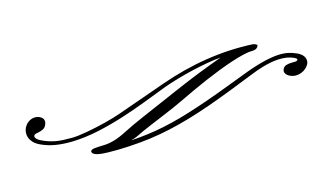

<svg xmlns="http://www.w3.org/2000/svg" viewBox="-76 -895 1703 1044"><g transform="rotate(10 776.0 -373.5)"><path d="M642.6 -152.3Q658.7 -173.3 679 -197.3Q699.2 -221.2 722.7 -247.8Q746.1 -274.4 772 -303.5Q797.9 -332.5 825.2 -363.3Q850.1 -391.6 870.8 -415Q891.6 -438.5 910.2 -459Q928.7 -479.5 946.8 -499.3Q964.8 -519 984.9 -540Q1004.9 -561 1028.6 -585.2Q1052.2 -609.4 1082 -639.6Q1052.2 -622.6 1016.1 -597.4Q980 -572.3 943.4 -543.5Q906.7 -514.6 872.8 -484.9Q838.9 -455.1 813.5 -429.7Q765.6 -380.4 714.6 -327.6Q663.6 -274.9 608.9 -224.6Q554.2 -174.3 495.1 -129.4Q436 -84.5 372.1 -51.8Q344.7 -38.1 321.3 -29.1Q297.9 -20 276.6 -14.4Q255.4 -8.8 235.6 -6.3Q215.8 -3.9 196.3 -3.9Q171.4 -3.9 154.1 -11Q136.7 -18.1 126 -29.1Q115.2 -40 110.4 -53.2Q105.5 -66.4 105.5 -79.1Q105.5 -94.2 110.8 -107.2Q116.2 -120.1 125 -129.6Q133.8 -139.2 145.3 -144.3Q156.7 -149.4 168.9 -149.4Q175.8 -149.4 182.6 -147.7Q189.5 -146 194.6 -141.8Q199.7 -137.7 202.9 -130.4Q206.1 -123 206.1 -112.3Q206.1 -96.7 198.5 -86.9Q190.9 -77.1 182.1 -70.3Q173.3 -63.5 165.8 -57.9Q158.2 -52.2 158.2 -44.9Q158.2 -39.6 162.6 -35.9Q167 -32.2 173.3 -30Q179.7 -27.8 187 -27.1Q194.3 -26.4 200.2 -26.4Q223.6 -26.4 243.4 -29.1Q263.2 -31.7 282 -37.1Q300.8 -42.5 320.1 -50.5Q339.4 -58.6 362.3 -69.3Q376 -75.7 395.3 -87.6Q414.6 -99.6 436 -114.7Q457.5 -129.9 480.2 -147Q502.9 -164.1 523.7 -181.2Q544.4 -198.2 562.5 -214.1Q580.6 -230 592.8 -242.2L797.9 -443.4Q898.9 -543 1009.5 -617.2Q1120.1 -691.4 1240.2 -740.2Q1242.7 -741.2 1247.6 -742.2Q1252.4 -743.2 1257.8 -743.2Q1262.2 -743.2 1265.4 -741.9Q1268.6 -740.7 1268.6 -736.3Q1268.6 -728.5 1265.9 -723.1Q1263.2 -717.8 1259.3 -714.1Q1255.4 -710.4 1251.2 -708Q1247.1 -705.6 1244.1 -704.1Q1225.1 -695.3 1200.2 -675.5Q1175.3 -655.8 1147 -629.2Q1118.7 -602.5 1088.1 -570.6Q1057.6 -538.6 1027.8 -505.4Q998 -472.2 970.2 -439Q942.4 -405.8 918.9 -377Q897.9 -351.1 874 -324.2Q850.1 -297.4 825.7 -270.5Q801.3 -243.7 777.6 -217.8Q753.9 -191.9 733.4 -168Q725.1 -157.7 719.2 -150.4Q713.4 -143.1 708 -137Q702.6 -130.9 696.5 -125Q690.4 -119.1 681.6 -111.3Q723.6 -134.3 762.2 -158.7Q800.8 -183.1 839.4 -211.7Q877.9 -240.2 918.2 -274.7Q958.5 -309.1 1003.4 -351.6Q1048.3 -394 1100.1 -446Q1151.9 -498 1213.9 -562.5Q1265.6 -616.7 1305.7 -650.1Q1345.7 -683.6 1377.9 -702.1Q1410.2 -720.7 1436.8 -727.1Q1463.4 -733.4 1489.3 -733.4Q1519.5 -733.4 1535.6 -720Q1551.8 -706.5 1551.8 -686.5Q1551.8 -674.3 1546.1 -660.4Q1540.5 -646.5 1530 -634.8Q1519.5 -623 1503.9 -615.2Q1488.3 -607.4 1468.8 -607.4Q1462.9 -607.4 1456.3 -608.9Q1449.7 -610.4 1443.8 -613.8Q1438 -617.2 1434.3 -622.8Q1430.7 -628.4 1430.7 -636.7Q1430.7 -651.9 1440.7 -661.1Q1450.7 -670.4 1462.9 -676.5Q1475.1 -682.6 1485.1 -687.5Q1495.1 -692.4 1495.1 -699.2Q1495.1 -704.6 1488.8 -705.8Q1482.4 -707 1476.6 -707Q1455.1 -707 1434.1 -700.7Q1413.1 -694.3 1392.8 -683.6Q1372.6 -672.9 1353.3 -658.7Q1334 -644.5 1316.4 -628.9Q1290 -605.5 1267.8 -581.5Q1245.6 -557.6 1228.5 -540Q1168.5 -476.1 1116.5 -423.1Q1064.5 -370.1 1016.4 -325.2Q968.3 -280.3 922.1 -242.2Q876 -204.1 828.4 -170.7Q780.8 -137.2 729.5 -107.4Q678.2 -77.6 620.1 -48.8Q590.8 -34.7 570.8 -25.9Q550.8 -17.1 536.9 -12.2Q522.9 -7.3 514.2 -5.6Q505.4 -3.9 499 -3.9Q496.6 -3.9 492.9 -4.4Q489.3 -4.9 485.8 -6.3Q482.4 -7.8 480 -10.3Q477.5 -12.7 477.5 -16.6Q477.5 -25.4 493.4 -35.2Q509.3 -44.9 535.2 -57.6Q564.5 -71.8 589.6 -94Q614.7 -116.2 642.6 -152.3Z"/></g></svg>

Font: Meie Script
Style: Regular
Weight: 400
Version: Version 1.001